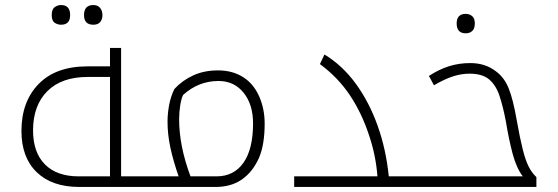

<svg xmlns="http://www.w3.org/2000/svg" viewBox="-20 -741 2211 761"><path d="M222 -643Q208 -643 196.5 -651Q185 -659 185 -681Q185 -704 196.5 -712.5Q208 -721 222 -721Q258 -721 258 -681Q258 -643 222 -643ZM350 -643Q313 -643 313 -681Q313 -721 350 -721Q367 -721 376.5 -710Q386 -699 386 -681Q386 -664 377 -653.5Q368 -643 350 -643Z M294 0Q186 0 125.5 -58.5Q65 -117 65 -222Q65 -338 133 -408Q201 -478 327 -478H416V-551H460V-42H567Q572 -42 572 -38V-5Q572 0 567 0ZM416 -42V-436H327Q224 -436 167.5 -379.5Q111 -323 111 -224Q111 -137 158 -89.5Q205 -42 292 -42Z M557 0Q552 0 552 -5V-38Q552 -42 557 -42H688Q667 -102 655.5 -155Q644 -208 644 -259Q644 -289 650 -323Q656 -357 671 -388Q702 -422 745.5 -442Q789 -462 844 -462Q902 -462 944 -435Q985 -409 1007 -359.5Q1029 -310 1029 -251Q1029 -210 1023.5 -176Q1018 -142 1006 -114Q981 -59 938.5 -29.5Q896 0 834 0ZM690 -268Q690 -216 701 -160Q712 -104 735 -42H838Q907 -42 945 -96Q983 -150 983 -252Q983 -327 945.5 -373.5Q908 -420 846 -420Q767 -420 706 -365Q699 -352 694.5 -324.5Q690 -297 690 -268Z M1146 -42H1476Q1473 -82 1465 -122Q1457 -162 1444 -201Q1415 -291 1367.5 -362.5Q1320 -434 1248 -487L1266 -525Q1337 -482 1390 -409.5Q1443 -337 1476.5 -243.5Q1510 -150 1521 -42H1618Q1623 -42 1623 -38V-5Q1623 0 1618 0H1146Z M1826 -609Q1790 -609 1790 -648Q1790 -686 1826 -686Q1841 -686 1851.5 -677Q1862 -668 1862 -648Q1862 -628 1852 -618.5Q1842 -609 1826 -609Z M1608 0Q1603 0 1603 -5V-38Q1603 -42 1608 -42H2052Q2027 -75 2012 -131Q1997 -187 1985 -260Q1974 -318 1960 -360.5Q1946 -403 1919 -426Q1892 -449 1841 -449Q1808 -449 1774.5 -438Q1741 -427 1700 -403L1680 -440Q1720 -466 1759.5 -478.5Q1799 -491 1844 -491Q1904 -491 1946 -458Q1979 -434 1996.5 -390Q2014 -346 2028 -265Q2041 -192 2052 -148.5Q2063 -105 2075.5 -80.5Q2088 -56 2106 -39V0Z"/></svg>

Font: Noto Kufi Arabic ExtraLight
Style: Regular
Weight: 200
Designer: Monotype Design Team, David Williams, Khaled Hosny
Foundry: Google LLC
Version: Version 2.109; ttfautohint (v1.8.4.7-5d5b)